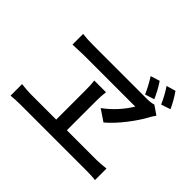

<svg xmlns="http://www.w3.org/2000/svg" viewBox="-184 -1111 1368 1368"><g transform="rotate(45 500.0 -426.5)"><path d="M941.4 -735.4 871.1 -711.9Q841.8 -778.3 804.7 -833L874 -853.5Q913.1 -797.9 941.4 -735.4ZM809.6 -704.1 739.3 -681.6Q715.8 -737.3 674.8 -802.7L744.1 -824.2Q783.2 -765.6 809.6 -704.1ZM751 -571.3H234.4L122.1 -567.4V-674.8Q169.9 -668.9 226.6 -668.9H769.5Q810.5 -668.9 836.9 -677.7L903.3 -631.8Q901.4 -628.9 892.1 -615.7Q882.8 -602.5 878.9 -594.7Q846.7 -532.2 788.1 -456.5Q729.5 -380.9 670.9 -331.1L584 -389.6Q684.6 -462.9 751 -571.3ZM525.4 -107.4H828.1Q854.5 -107.4 918 -114.3V2Q882.8 -2.9 828.1 -2.9H162.1Q109.4 -2.9 67.4 2V-114.3Q122.1 -107.4 162.1 -107.4H418V-401.4Q418 -462.9 413.1 -496.1H531.2Q525.4 -455.1 525.4 -401.4Z"/></g></svg>

Font: Gen Shin Gothic Medium
Style: Regular
Weight: 500
Designer: [Source Han Sans]
Ryoko NISHIZUKA  (kana & ideographs); Paul D. Hunt (Latin, Greek & Cyrillic); Wenlong ZHANG  (bopomofo
Version: Version 1.002.20150607